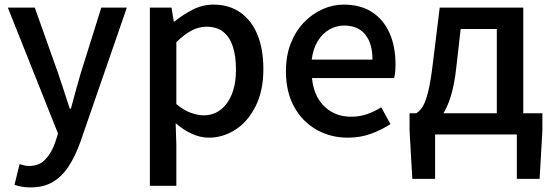

<svg xmlns="http://www.w3.org/2000/svg" viewBox="-20 -584 2397 834"><path d="M113 230Q91 230 74.5 227Q58 224 43 219L65 129Q73 131 84 134Q95 137 106 137Q151 137 178 107.5Q205 78 220 34L232 -4L14 -551H131L232 -267Q245 -230 257.5 -190.5Q270 -151 283 -112H288Q298 -150 309 -190Q320 -230 331 -267L420 -551H531L329 33Q308 92 279.5 136.5Q251 181 211 205.5Q171 230 113 230Z M631 223V-551H725L735 -490H737Q774 -520 817 -542Q860 -564 907 -564Q976 -564 1025 -529Q1074 -494 1099 -431.5Q1124 -369 1124 -284Q1124 -190 1090.5 -123Q1057 -56 1003 -21Q949 14 887 14Q851 14 814 -2.5Q777 -19 743 -49L746 45V223ZM865 -83Q905 -83 936.5 -106Q968 -129 986.5 -173.5Q1005 -218 1005 -282Q1005 -340 991.5 -381.5Q978 -423 950 -445.5Q922 -468 876 -468Q844 -468 812.5 -451.5Q781 -435 746 -401V-132Q778 -105 809 -94Q840 -83 865 -83Z M1491 14Q1416 14 1355 -20.5Q1294 -55 1258 -119.5Q1222 -184 1222 -275Q1222 -342 1243 -395.5Q1264 -449 1300 -486.5Q1336 -524 1381 -544Q1426 -564 1473 -564Q1546 -564 1596 -531.5Q1646 -499 1672 -440.5Q1698 -382 1698 -304Q1698 -287 1696.5 -271.5Q1695 -256 1692 -245H1335Q1340 -193 1362.5 -155.5Q1385 -118 1421.5 -97.5Q1458 -77 1505 -77Q1542 -77 1574 -88Q1606 -99 1636 -118L1676 -45Q1638 -20 1591.5 -3Q1545 14 1491 14ZM1334 -325H1598Q1598 -395 1566.5 -434Q1535 -473 1475 -473Q1441 -473 1411 -456Q1381 -439 1360.5 -406Q1340 -373 1334 -325Z M1870 0V193H1771L1759 -18V-92H2336V-18L2324 193H2225V0ZM2138 -34V-458H1981L1962 -291Q1954 -217 1938.5 -167Q1923 -117 1903 -87Q1883 -57 1858.5 -43Q1834 -29 1807 -25L1788 -92Q1803 -101 1815.5 -120Q1828 -139 1839.5 -184.5Q1851 -230 1861 -315L1890 -551H2253V-34Z"/></svg>

Font: Noto Sans SC Medium
Style: Regular
Weight: 500
Designer: Ryoko NISHIZUKA  (kana, bopomofo & ideographs); Paul D. Hunt (Latin, Greek & Cyrillic); Sandoll Communications , Soo-you
Foundry: Adobe
Version: Version 2.004-H2;hotconv 1.0.118;makeotfexe 2.5.65603